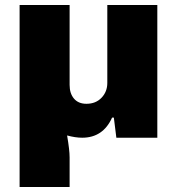

<svg xmlns="http://www.w3.org/2000/svg" viewBox="-20 -548 707 764"><path d="M58 -528H257V-210Q257 -176 274.5 -155.5Q292 -135 324 -135Q361 -135 384 -159Q407 -183 407 -218V-528H606V0H443L433 -80H426Q390 0 307 0Q280 0 247 -9Q257 49 257 78V196H58Z"/></svg>

Font: Archivo Black
Style: Regular
Weight: 400
Designer: Hector Gatti
Foundry: Omnibus-Type
Version: Version 1.101; ttfautohint (v1.8)